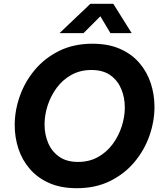

<svg xmlns="http://www.w3.org/2000/svg" viewBox="-20 -980 850 1010"><path d="M384.2 10Q300.4 10 239 -17.1Q177.6 -44.2 137.2 -90.9Q96.8 -137.6 77.1 -197.1Q57.4 -256.6 57.4 -321.8Q57.4 -398.6 84.2 -474.4Q111 -550.2 163.2 -612.5Q215.4 -674.8 291.5 -712.4Q367.6 -750 466.2 -750Q550 -750 611.4 -722.9Q672.8 -695.8 713 -649.1Q753.2 -602.4 772.9 -542.7Q792.6 -483 792.6 -418.2Q792.6 -341.4 766 -265.6Q739.4 -189.8 687.2 -127.5Q635 -65.2 558.9 -27.6Q482.8 10 384.2 10ZM390.2 -128.2Q449.2 -128.2 495 -153.6Q540.8 -179 572.2 -221.3Q603.6 -263.6 620.1 -314.4Q636.6 -365.2 636.6 -415Q636.6 -467.2 617.7 -512.2Q598.8 -557.2 560.3 -584.5Q521.8 -611.8 460.8 -611.8Q402.2 -611.8 356.2 -586.4Q310.2 -561 278.8 -518.7Q247.4 -476.4 230.9 -425.9Q214.4 -375.4 214.4 -325Q214.4 -272.8 233.3 -228.1Q252.2 -183.4 291.2 -155.8Q330.2 -128.2 390.2 -128.2ZM419.4 -805.8H293.2L455.4 -960H576L672.6 -805.8H560.8L508 -894.4Z"/></svg>

Font: Be Vietnam Pro Variable Thin
Style: Italic
Weight: 100
Italic angle: -12°
Designer: Lam Bao, Tony Le, Vietanh Nguyen
Foundry: Yellow Type Foundry
Version: Version 1.002